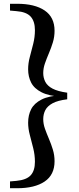

<svg xmlns="http://www.w3.org/2000/svg" viewBox="-20 -819 420 1017"><path d="M336 -328V-293Q286 -287 258.5 -272Q231 -257 220 -235.5Q209 -214 209 -188Q209 -163 218 -137.5Q227 -112 239 -84Q251 -56 260 -26.5Q269 3 269 35Q269 107 216.5 142.5Q164 178 71 178H33V142L67 139Q120 134 142.5 109.5Q165 85 165 38Q165 2 156 -34Q147 -70 138 -104Q129 -138 129 -169Q129 -209 145 -240.5Q161 -272 200.5 -292Q240 -312 310 -315V-306Q240 -310 200.5 -330Q161 -350 145 -381.5Q129 -413 129 -452Q129 -484 138 -517.5Q147 -551 156 -587Q165 -623 165 -659Q165 -706 142.5 -731Q120 -756 67 -760L33 -763V-799H71Q164 -799 216.5 -763.5Q269 -728 269 -656Q269 -624 260 -594.5Q251 -565 239 -537Q227 -509 218 -483Q209 -457 209 -432Q209 -407 220 -385.5Q231 -364 258.5 -349.5Q286 -335 336 -328Z"/></svg>

Font: Noto Serif TC ExtraLight
Style: Bold
Weight: 700
Version: Version 2.002-H1;hotconv 1.1.0;makeotfexe 2.6.0